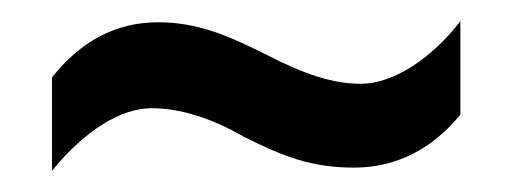

<svg xmlns="http://www.w3.org/2000/svg" viewBox="-20 -443 483 181"><path d="M210 -314C248 -295 274 -285 314 -285C354 -285 388 -303 414 -335V-423C387 -388 351 -364 320 -364C294 -364 267 -373 232 -391C196 -409 167 -422 129 -422C89 -422 56 -404 29 -370V-282C60 -320 94 -341 123 -341C149 -341 179 -332 210 -314Z"/></svg>

Font: Noto Sans Arabic UI XCn Md
Style: Regular
Weight: 500
Width: 2
Designer: Monotype Design Team, Nadine Chahine and Nizar Qandah
Foundry: Monotype Imaging Inc.
Version: Version 2.010